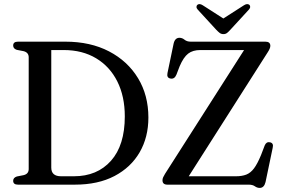

<svg xmlns="http://www.w3.org/2000/svg" viewBox="-20 -904 1387 940"><path d="M44.5 -19Q44.5 -34 62.5 -40L95.5 -46.5Q120.5 -52.5 120.5 -76.5V-623.5Q120.5 -647 95.5 -653.5L62 -660Q44.5 -666 44.5 -681Q44.5 -700 68 -700H300.5Q422.5 -700 513.8 -652.5Q605 -605 655.8 -521.2Q706.5 -437.5 706.5 -328.5Q706.5 -232.5 663.8 -158.5Q621 -84.5 540.5 -42.2Q460 0 346.5 0H68Q44.5 0 44.5 -19ZM341.5 -41Q456 -41 523.5 -117Q591 -193 591 -334Q591 -432 554.5 -505Q518 -578 450.8 -618.5Q383.5 -659 292 -659H231V-83.5Q231 -41 279 -41ZM1291 -648.5 904 -41H1134.5Q1164.5 -41 1185.8 -49.2Q1207 -57.5 1223.8 -80Q1240.5 -102.5 1258 -145L1276 -192Q1284 -211 1301.5 -207.5Q1321 -203.5 1315 -180L1280 -12.5Q1273 16 1251.5 16Q1239 16 1227.8 8Q1216.5 0 1197.5 0H799.5Q775.5 0 775.5 -21.5Q775.5 -29 779 -36.5Q782.5 -44 788 -53L1175 -659H960.5Q924 -659 901.2 -641.5Q878.5 -624 859.5 -579.5L843.5 -538Q834 -515.5 814.5 -519.5Q795 -523 800 -546.5L830 -690.5Q836.5 -719 858.5 -719Q872 -719 883.5 -709.5Q895 -700 914 -700H1279.5Q1303.5 -700 1303.5 -679.5Q1303.5 -667.5 1291 -648.5ZM1108 -758.5Q1099 -748.5 1091.8 -742.8Q1084.5 -737 1074 -737Q1063 -737 1055.5 -742.8Q1048 -748.5 1038.5 -758.5L948 -857Q941.5 -864 942 -870.8Q942.5 -877.5 946.5 -880.5Q956.5 -888.5 973 -878L1073.5 -813.5L1174 -878Q1190.5 -888.5 1200.5 -880.5Q1204.5 -877.5 1204.8 -870.8Q1205 -864 1198.5 -857Z"/></svg>

Font: Fraunces 72pt S050
Style: Regular
Weight: 400
Version: Version 1.000; ttfautohint (v1.8.3)